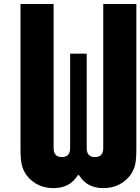

<svg xmlns="http://www.w3.org/2000/svg" viewBox="-20 -937 707 967"><path d="M371.7 -54.7Q332.7 10.4 250 10.4Q189.5 10.4 145.5 -22.8Q101.6 -56 89.2 -108.7Q83.3 -133.5 83.3 -191.4V-916.7H250V-191.4Q250 -145.8 291.7 -145.8Q333.3 -145.8 333.3 -191.4V-666.7H416.7V-191.4Q416.7 -145.8 458.3 -145.8Q500 -145.8 500 -191.4V-916.7H666.7V-191.4Q666.7 -133.5 660.8 -108.7Q648.4 -56 604.5 -22.8Q560.5 10.4 500 10.4Q417.3 10.4 378.3 -54.7Z"/></svg>

Font: Monoid
Style: Bold
Weight: 700
Width: 4
Designer: Andreas Larsen (@larsenwork)
Version: Version 0.61